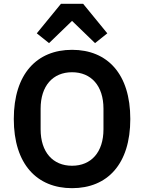

<svg xmlns="http://www.w3.org/2000/svg" viewBox="-20 -970 752 1002"><path d="M298 -950 172 -796 236 -745 356 -861 476 -745 540 -796 414 -950ZM356 12C540 12 660 -113 660 -349C660 -585 540 -710 356 -710C173 -710 52 -585 52 -349C52 -113 173 12 356 12ZM356 -105C256 -105 192 -176 192 -295V-403C192 -522 256 -593 356 -593C456 -593 520 -522 520 -403V-295C520 -176 456 -105 356 -105Z"/></svg>

Font: Braiins Sans SemiBold
Style: Regular
Weight: 600
Designer: Mike Abbink, Paul van der Laan, Pieter van Rosmalen, Jiri Chlebus, Lubos Buracinsky
Foundry: Bold Monday, Sudetype
Version: Version 1.000;hotconv 1.0.109;makeotfexe 2.5.65596